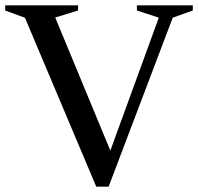

<svg xmlns="http://www.w3.org/2000/svg" viewBox="-32 -695 746 723"><path d="M62 -628 -12.5 -655.5V-675H262V-655.5L176 -629L399 -90.5L369.5 -89.5L566 -628.5L483.5 -655.5V-675H694V-655.5L618.5 -628.5L377 8H330.5Z"/></svg>

Font: Newsreader 24pt Medium
Style: Regular
Weight: 500
Designer: Hugues Gentile
Foundry: Production Type
Version: Version 1.003